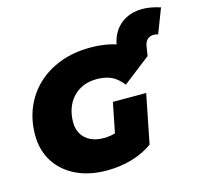

<svg xmlns="http://www.w3.org/2000/svg" viewBox="-121 -992 1203 1142"><g transform="rotate(-15 480.5 -421.0)"><path d="M400 16Q292 16 211 -23.5Q130 -63 85.5 -133.5Q41 -204 41 -297Q41 -389 73.5 -466Q106 -543 166 -599Q226 -655 308.5 -685.5Q391 -716 491 -716Q601 -716 680.5 -681.5Q760 -647 809 -579L640 -448Q606 -492 568 -508.5Q530 -525 480 -525Q434 -525 397 -509.5Q360 -494 333.5 -465.5Q307 -437 293 -398Q279 -359 279 -312Q279 -271 297.5 -240Q316 -209 350.5 -192Q385 -175 433 -175Q473 -175 513 -188.5Q553 -202 595 -235L684 -67Q629 -27 556 -5.5Q483 16 400 16ZM684 -67 486 -103 539 -369H744ZM630 -579 647 -684Q655 -736 681 -774.5Q707 -813 748.5 -834.5Q790 -856 843.5 -857.5Q897 -859 961 -838L903 -687Q881 -694 863 -690.5Q845 -687 833.5 -673.5Q822 -660 818 -637L809 -579Z"/></g></svg>

Font: Montserrat Thin Black
Style: Italic
Weight: 900
Italic angle: -11.3°
Version: Version 9.000